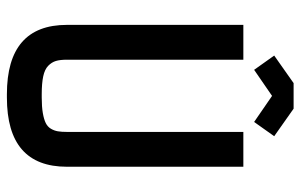

<svg xmlns="http://www.w3.org/2000/svg" viewBox="-180 -692 884 565"><g transform="rotate(90 262.5 -410.0)"><path d="M267.6 -90.3Q294.4 -90.3 313 -93.5Q331.5 -96.7 342.5 -102.1Q353.5 -107.4 359.4 -117.4Q365.2 -127.4 366.9 -137.9Q368.7 -148.4 368.7 -164.6V-683.6H471.2V-164.6Q471.2 12.2 267.6 12.2H257.8Q53.7 12.2 53.7 -164.6V-683.6H156.2V-164.6Q156.2 -144.5 159.9 -132.1Q163.6 -119.6 174.1 -109.4Q184.6 -99.1 205.1 -94.7Q225.6 -90.3 257.8 -90.3ZM300.3 -831.5 381.3 -774.4 339.4 -715.3 262.7 -768.1 186 -715.3 144 -774.4 225.1 -831.5Z"/></g></svg>

Font: Anka/Coder Condensed
Style: Bold
Weight: 700
Width: 4
Monospace: yes
Version: Version 001.100